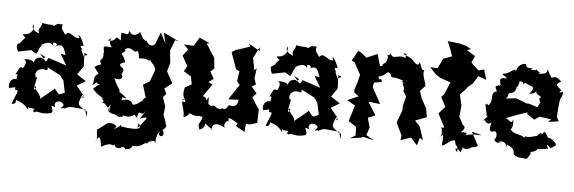

<svg xmlns="http://www.w3.org/2000/svg" viewBox="-54 -850 3746 1254"><g transform="rotate(5 1819.0 -223.5)"><path d="M482 -128 446 -171 503 -205 443 -245 481 -300 478 -389C515 -374 492 -378 475 -366C457 -402 445 -432 477 -394C441 -431 445 -433 469 -434C440 -514 419 -510 437 -482C400 -470 372 -535 342 -495C322 -533 312 -519 320 -564C294 -553 303 -577 265 -546C242 -561 258 -544 187 -559C182 -520 157 -525 172 -488C130 -505 118 -524 133 -546C142 -479 82 -474 68 -476C71 -449 122 -445 96 -465C47 -415 65 -418 33 -407C54 -407 17 -412 45 -359L130 -376L165 -355L177 -376C179 -404 216 -424 183 -411C259 -458 263 -418 273 -415C251 -456 319 -433 283 -411C342 -453 347 -381 357 -364C308 -368 326 -379 327 -363L367 -296L247 -335C228 -301 241 -300 190 -359C250 -325 215 -347 214 -322C200 -350 128 -320 165 -263C161 -336 84 -306 82 -317C131 -301 73 -236 85 -255C61 -270 63 -243 40 -209C74 -223 35 -179 60 -173C30 -194 -6 -159 8 -117C46 -123 53 -135 46 -110C82 -108 62 -99 33 -15C78 -17 46 -53 67 -40C121 -26 138 11 144 14C139 -36 163 30 149 1C219 4 159 5 185 28C207 8 221 41 294 22C324 9 263 -47 318 -18C298 -66 364 -69 373 -35C336 5 374 -26 377 -14L406 -27L423 -29L516 -20L527 28C534 -27 526 -2 511 -15C455 -58 464 -47 491 -122C512 -70 475 -106 496 -104ZM174 -159C189 -218 184 -201 176 -201C162 -223 175 -264 227 -258C244 -251 249 -253 248 -273L333 -229L357 -196L373 -118C334 -105 343 -90 305 -140C293 -123 231 -81 212 -59C233 -73 176 -125 173 -139C192 -152 181 -110 170 -124Z M911 -45 874 9C909 -5 938 -11 906 21C861 82 864 77 870 38C891 62 892 85 802 75C804 88 825 75 762 70C735 103 784 110 755 59C747 81 682 102 729 76C724 64 702 48 668 56L601 107L611 85C592 117 621 159 599 188C621 129 631 151 640 213C715 168 708 212 725 191C734 221 772 216 777 197C728 209 821 190 791 225C800 200 827 229 844 188C884 196 903 178 929 161C929 161 918 184 965 139C937 176 972 131 986 149C998 181 979 110 1014 81C991 123 1065 120 1029 66C1038 55 1035 34 1020 73C1080 45 1032 13 1047 21L1028 -30L1034 -86L1014 -145L1034 -168L1018 -202L1067 -240L1026 -316L1042 -372L1035 -440L1034 -454L1061 -523L1087 -516L983 -566L1000 -495L964 -564L940 -505C933 -465 892 -464 876 -503C876 -503 861 -487 826 -560C838 -555 781 -504 759 -559C750 -521 748 -537 707 -541V-490C653 -532 696 -478 624 -482C677 -529 611 -486 652 -443C645 -449 651 -439 651 -439C573 -451 610 -434 605 -376C626 -424 560 -370 601 -398C614 -345 566 -364 595 -324C533 -303 558 -293 548 -305L582 -261C544 -239 562 -220 549 -183C601 -222 546 -200 596 -192C592 -191 578 -182 554 -160C598 -110 613 -118 628 -100C576 -117 657 -91 618 -72C662 -83 648 -10 680 -72C664 -36 686 -1 663 -45C666 3 705 -17 732 6C732 11 794 4 750 -6C775 -2 804 12 839 -15C890 37 839 19 867 -32C900 -14 910 -50 874 -6ZM911 -375 938 -345 949 -320 920 -241 877 -215 904 -126C896 -145 858 -88 900 -82C883 -143 870 -79 821 -79C821 -79 813 -124 745 -101C763 -123 723 -125 777 -115C757 -139 694 -184 699 -143C757 -160 717 -163 687 -241C746 -220 751 -274 718 -266L728 -251C743 -319 745 -278 738 -310C707 -325 710 -343 749 -350C734 -396 730 -381 721 -408C722 -411 756 -424 738 -432C762 -456 782 -440 807 -424C835 -445 830 -402 838 -383C903 -395 892 -359 915 -385Z M1373 -104C1323 -143 1356 -90 1310 -130C1310 -130 1316 -94 1312 -174C1289 -121 1312 -170 1272 -173L1329 -255L1301 -269L1334 -293L1308 -339L1332 -361L1325 -430L1268 -519L1288 -522C1265 -532 1242 -543 1219 -553L1185 -497L1120 -500L1151 -469L1118 -427L1155 -361L1135 -326L1184 -296L1194 -245L1151 -221C1127 -135 1187 -143 1138 -138C1160 -157 1176 -111 1143 -130C1136 -116 1167 -50 1157 -35C1164 -9 1219 -75 1189 -59C1255 -28 1242 -52 1283 -38C1269 18 1252 -6 1269 44C1321 32 1301 -25 1296 -5C1350 42 1376 48 1347 38C1353 -37 1437 24 1453 25C1397 12 1455 -46 1452 -19C1459 -36 1431 -71 1515 -16L1505 1L1564 35L1569 -19L1596 -17L1642 -31L1645 -120L1624 -149L1596 -195L1621 -222L1585 -265L1612 -280L1599 -320L1608 -388L1594 -370L1578 -452L1615 -525L1618 -499L1544 -542L1554 -524L1460 -492L1507 -524L1435 -477L1474 -368L1497 -357L1487 -292L1506 -268L1440 -168L1508 -171C1501 -100 1447 -139 1445 -127C1414 -78 1422 -120 1393 -99Z M2147 -128 2111 -171 2168 -205 2108 -245 2146 -300 2143 -389C2180 -374 2157 -378 2140 -366C2122 -402 2110 -432 2142 -394C2106 -431 2110 -433 2134 -434C2105 -514 2084 -510 2102 -482C2065 -470 2037 -535 2007 -495C1987 -533 1977 -519 1985 -564C1959 -553 1968 -577 1930 -546C1907 -561 1923 -544 1852 -559C1847 -520 1822 -525 1837 -488C1795 -505 1783 -524 1798 -546C1807 -479 1747 -474 1733 -476C1736 -449 1787 -445 1761 -465C1712 -415 1730 -418 1698 -407C1719 -407 1682 -412 1710 -359L1795 -376L1830 -355L1842 -376C1844 -404 1881 -424 1848 -411C1924 -458 1928 -418 1938 -415C1916 -456 1984 -433 1948 -411C2007 -453 2012 -381 2022 -364C1973 -368 1991 -379 1992 -363L2032 -296L1912 -335C1893 -301 1906 -300 1855 -359C1915 -325 1880 -347 1879 -322C1865 -350 1793 -320 1830 -263C1826 -336 1749 -306 1747 -317C1796 -301 1738 -236 1750 -255C1726 -270 1728 -243 1705 -209C1739 -223 1700 -179 1725 -173C1695 -194 1659 -159 1673 -117C1711 -123 1718 -135 1711 -110C1747 -108 1727 -99 1698 -15C1743 -17 1711 -53 1732 -40C1786 -26 1803 11 1809 14C1804 -36 1828 30 1814 1C1884 4 1824 5 1850 28C1872 8 1886 41 1959 22C1989 9 1928 -47 1983 -18C1963 -66 2029 -69 2038 -35C2001 5 2039 -26 2042 -14L2071 -27L2088 -29L2181 -20L2192 28C2199 -27 2191 -2 2176 -15C2120 -58 2129 -47 2156 -122C2177 -70 2140 -106 2161 -104ZM1839 -159C1854 -218 1849 -201 1841 -201C1827 -223 1840 -264 1892 -258C1909 -251 1914 -253 1913 -273L1998 -229L2022 -196L2038 -118C1999 -105 2008 -90 1970 -140C1958 -123 1896 -81 1877 -59C1898 -73 1841 -125 1838 -139C1857 -152 1846 -110 1835 -124Z M2483 -423C2491 -388 2490 -420 2569 -388C2558 -370 2522 -403 2595 -363C2530 -397 2598 -338 2573 -326L2596 -287L2581 -230L2578 -172L2583 -204L2549 -115C2561 -87 2574 -59 2588 -32L2584 0L2651 -23L2694 24L2708 -26L2730 -14L2701 -101L2668 -136L2742 -165L2733 -221L2697 -287L2683 -332L2708 -359C2707 -365 2695 -347 2714 -364C2722 -375 2684 -441 2699 -467C2718 -465 2651 -485 2698 -451C2671 -492 2671 -512 2665 -520C2659 -469 2608 -545 2634 -507C2607 -544 2616 -534 2551 -565C2596 -576 2557 -530 2572 -535C2526 -567 2486 -506 2469 -566C2475 -533 2425 -552 2455 -540C2452 -475 2424 -502 2423 -471C2385 -470 2376 -514 2417 -443L2386 -548L2315 -518L2278 -548L2258 -557L2222 -491L2241 -481L2284 -402L2273 -358L2255 -301L2257 -283L2287 -262L2214 -230L2268 -200L2236 -95L2288 -61L2289 -5L2253 16L2325 6L2340 -1L2410 16L2359 -14L2376 -64L2359 -128L2407 -147L2354 -232L2431 -224L2373 -330L2379 -360L2431 -368C2420 -408 2415 -361 2404 -405C2425 -395 2459 -436 2467 -436Z M2994 10C2999 23 3031 24 3051 5C3084 0 3068 7 3091 -7L3044 -96L3112 -79C3077 -77 3069 -85 3002 -71C3028 -93 2983 -86 2972 -87C3022 -130 2967 -139 2985 -128L2954 -185L2961 -260L2944 -332L2977 -365L2993 -386L3023 -411L3054 -461L3108 -442L3088 -508L3052 -498L2991 -556L2986 -512L3021 -590L2964 -625L2992 -632L2957 -652L2912 -663L2835 -672L2856 -622L2872 -575L2816 -555L2785 -490L2736 -492L2776 -449L2807 -429L2876 -404L2842 -323L2824 -305L2857 -242L2816 -196L2862 -108C2842 -139 2881 -91 2839 -109C2837 -122 2868 -58 2829 -33C2865 -70 2862 -70 2856 10C2880 11 2907 -34 2940 -29C2944 24 2961 -17 2960 45C2932 26 2952 3 2981 45Z M3601 -85 3541 -102 3524 -132C3494 -132 3537 -161 3498 -115C3507 -151 3441 -87 3486 -102C3468 -114 3444 -92 3405 -94C3414 -70 3400 -117 3390 -87C3348 -116 3315 -95 3285 -147C3290 -120 3314 -138 3306 -202C3296 -151 3273 -213 3250 -201L3330 -232L3397 -254L3392 -244L3443 -210L3475 -232L3553 -222L3533 -203L3603 -213L3588 -241C3590 -267 3595 -340 3601 -372C3577 -321 3626 -389 3612 -408C3567 -383 3611 -430 3604 -414C3590 -435 3542 -443 3596 -474C3567 -498 3558 -512 3511 -478C3554 -488 3524 -487 3502 -546C3500 -501 3457 -520 3442 -508C3464 -536 3465 -496 3425 -542C3452 -530 3361 -527 3406 -544C3336 -536 3376 -573 3345 -567C3286 -555 3300 -485 3292 -525C3267 -521 3255 -494 3208 -490C3228 -470 3258 -463 3226 -462C3170 -465 3220 -416 3194 -409C3200 -445 3208 -407 3161 -403C3193 -409 3157 -415 3184 -373C3132 -361 3175 -313 3136 -277C3113 -292 3159 -292 3116 -281L3130 -217C3118 -193 3167 -236 3107 -171C3119 -204 3131 -133 3166 -169C3162 -146 3147 -105 3178 -108C3214 -126 3208 -72 3200 -64C3178 -58 3230 -16 3232 -56C3238 -23 3266 5 3229 -50C3304 -54 3258 24 3282 -34C3290 -18 3329 -26 3328 26C3344 41 3349 46 3417 49C3441 13 3449 -1 3421 4C3489 0 3473 -30 3488 -20C3551 -31 3495 -18 3550 -29C3530 -63 3542 -58 3565 -33C3577 -47 3633 -51 3562 -94ZM3474 -326 3456 -293 3397 -311H3384L3313 -339L3248 -331C3252 -347 3254 -323 3262 -366C3282 -374 3296 -364 3310 -406C3294 -404 3320 -403 3326 -451C3374 -452 3327 -421 3366 -445C3390 -421 3450 -436 3395 -376C3467 -380 3425 -431 3444 -380C3509 -342 3441 -374 3473 -327Z"/></g></svg>

Font: Asimov Aggro
Style: Medium
Weight: 500
Designer: Google
Version: Version 2.000980; 2014